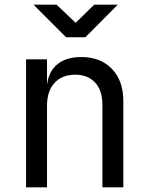

<svg xmlns="http://www.w3.org/2000/svg" viewBox="-20 -805 640 825"><path d="M92 0V-550H182V-445H183Q190 -500 228 -530Q266 -560 329 -560Q412 -560 461 -509Q510 -458 510 -370V0H420V-354Q420 -417 388.5 -450.5Q357 -484 303 -484Q247 -484 214.5 -449Q182 -414 182 -350V0ZM264 -645 124 -785H223L305 -707L385 -785H486L347 -645Z"/></svg>

Font: JetBrainsMono NFM
Style: Regular
Weight: 400
Monospace: yes
Designer: Philipp Nurullin, Konstantin Bulenkov
Foundry: JetBrains
Version: Version 2.304; ttfautohint (v1.8.4.7-5d5b);Nerd Fonts 3.3.0